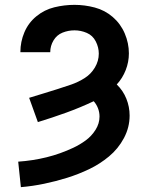

<svg xmlns="http://www.w3.org/2000/svg" viewBox="-20 -558 616 791"><path d="M66 213Q114 209 162 199Q210 189 256.5 174.5Q303 160 347 139Q391 118 429 86.5Q467 55 490.5 11Q514 -33 514 -82Q514 -118 500.5 -151.5Q487 -185 461 -210Q485 -236 498 -269.5Q511 -303 511 -338Q511 -380 494 -420Q477 -460 444.5 -488Q412 -516 370.5 -527Q329 -538 287 -538Q245 -538 204 -528Q163 -518 130 -491Q97 -464 80.5 -425Q64 -386 64 -344V-343H187Q187 -369 200.5 -391.5Q214 -414 237.5 -423.5Q261 -433 287 -433Q313 -433 337.5 -422.5Q362 -412 374.5 -387.5Q387 -363 387 -337Q387 -307 371 -280Q355 -253 329 -236.5Q303 -220 274.5 -210Q246 -200 217 -191Q188 -182 159 -173Q130 -164 100 -155L136 -55Q195 -73 253 -94Q311 -115 366 -141Q377 -129 383.5 -112.5Q390 -96 390 -78Q390 -49 373.5 -23Q357 3 333 20.5Q309 38 282.5 50.5Q256 63 228 73Q200 83 171.5 90Q143 97 113.5 101.5Q84 106 55 108Z"/></svg>

Font: Iosevka Sparkle
Style: Bold
Weight: 700
Designer: Belleve Invis
Foundry: Belleve Invis
Version: Version 4.5.0; ttfautohint (v1.8.3)